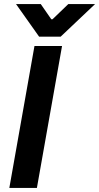

<svg xmlns="http://www.w3.org/2000/svg" viewBox="-20 -927 489 947"><path d="M150 -700H286L162 0H26ZM59 -907H181L233 -832H239L317 -907H449L279 -746H173Z"/></svg>

Font: Chakra Petch
Style: Bold Italic
Weight: 700
Italic angle: -10°
Designer: Katatrad Aksorn Co.,Ltd.
Foundry: Cadson Demak Co.,Ltd.
Version: Version 1.000; ttfautohint (v1.6)